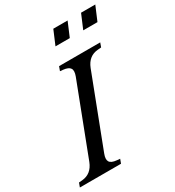

<svg xmlns="http://www.w3.org/2000/svg" viewBox="-278 -1039 1062 1164"><g transform="rotate(-30 253.0 -457.0)"><path d="M166 -105Q152.3 -69.8 163.1 -52Q173.8 -34.2 211.9 -30.8L233.9 -28.8L223.1 0H-64.9L-54.2 -28.8L-30.8 -30.8Q35.2 -36.6 62 -105L250 -595.2Q263.2 -630.4 252.2 -647.7Q241.2 -665 204.1 -668.9L183.1 -670.9L193.8 -700.2H481.9L471.2 -670.9L446.8 -668.9Q380.9 -663.6 354 -595.2ZM234.9 -814.9 276.9 -914.1H377L335 -814.9ZM429.2 -814.9 471.2 -914.1H570.8L528.8 -814.9Z"/></g></svg>

Font: Redaction
Style: Italic
Weight: 400
Designer: Jeremy Mickel / Forest Young
Foundry: MCKL
Version: Version 2.001;hotconv 1.0.113;makeotfexe 2.5.65598 DEVELOPME